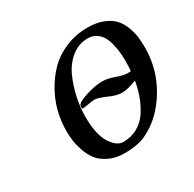

<svg xmlns="http://www.w3.org/2000/svg" viewBox="-108 -552 682 676"><g transform="rotate(-30 232.5 -214.5)"><path d="M161.1 -169.9Q161.1 -98.6 183.8 -62.7Q206.5 -26.9 232.9 -26.9Q265.6 -26.9 291.7 -41.7Q317.9 -56.6 334.2 -82Q350.6 -107.4 360.6 -134.8Q370.6 -162.1 376 -193.8Q338.4 -179.2 315.9 -179.2Q294.4 -179.2 263.7 -193.1Q232.9 -207 217.8 -207Q211.4 -207 192.1 -203.6Q172.9 -200.2 169.9 -200.2Q163.1 -200.2 166 -212.9Q168 -224.1 206.3 -236.6Q244.6 -249 274.9 -249Q295.9 -249 323.2 -239Q350.6 -229 368.2 -229Q376 -229 379.9 -230Q381.8 -246.1 381.8 -270Q381.8 -287.6 380.4 -303.5Q378.9 -319.3 374.3 -338.9Q369.6 -358.4 361.8 -372.6Q354 -386.7 339.6 -396.2Q325.2 -405.8 306.2 -405.8Q268.6 -405.8 239.3 -382.1Q210 -358.4 193.6 -321.3Q177.2 -284.2 169.2 -245.1Q161.1 -206.1 161.1 -169.9ZM78.1 -162.1Q78.1 -199.2 87.4 -237.1Q96.7 -274.9 116.9 -311.3Q137.2 -347.7 165.3 -376Q193.4 -404.3 234.6 -421.6Q275.9 -439 324.2 -439Q359.9 -439 386 -428.7Q412.1 -418.5 427 -402.8Q441.9 -387.2 450.7 -364.5Q459.5 -341.8 462.2 -321.5Q464.8 -301.3 464.8 -276.9Q464.8 -190.4 420.9 -116.5Q377 -42.5 310.1 -8.8Q274.9 9.8 217.8 9.8Q181.6 9.8 154.8 -3.4Q127.9 -16.6 113.8 -34.9Q99.6 -53.2 91.1 -78.9Q82.5 -104.5 80.3 -123.3Q78.1 -142.1 78.1 -162.1Z"/></g></svg>

Font: Common Serif News
Style: Italic
Weight: 450
Italic angle: -12°
Designer: Philipp H. Poll, Khaled Hosny
Foundry: Stefan Peev, Context Ltd.
Version: Version 1.026